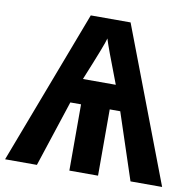

<svg xmlns="http://www.w3.org/2000/svg" viewBox="-80 -798 890 879"><g transform="rotate(10 365.0 -358.5)"><path d="M730 0 457 -716.8H272L0 0H147.9L249 -308.1H298.8V0H432.1V-308.1H481L583 0ZM287.1 -423.8C335.4 -541.5 361.8 -608.9 365.2 -626C371.6 -603.5 396.5 -536.1 439.9 -423.8Z"/></g></svg>

Font: Noto Reveo Sans
Style: Bold
Weight: 700
Designer: Monotype Design team
Foundry: Monotype Imaging Inc.
Version: Version 1.04